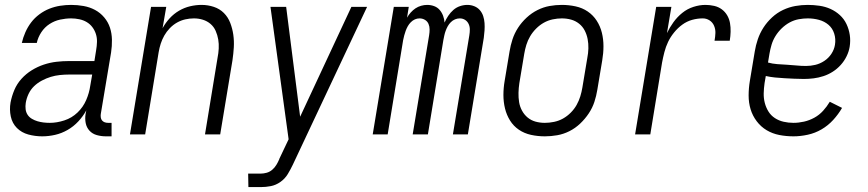

<svg xmlns="http://www.w3.org/2000/svg" viewBox="-20 -548 3540 783"><path d="M152 8Q123 8 95.5 0.5Q68 -7 49 -26Q30 -45 24 -73Q18 -101 23 -130Q28 -156 38.5 -181Q49 -206 67.5 -226.5Q86 -247 109.5 -261.5Q133 -276 158.5 -284.5Q184 -293 210 -296Q236 -299 261 -299H365L372 -343Q375 -360 375.5 -377Q376 -394 371 -409.5Q366 -425 356.5 -437.5Q347 -450 333.5 -458Q320 -466 303.5 -469.5Q287 -473 270 -473Q248 -473 225 -468Q202 -463 182 -450Q162 -437 148.5 -416.5Q135 -396 130 -373H69Q74 -395 83.5 -416.5Q93 -438 107 -456.5Q121 -475 140.5 -489.5Q160 -504 181.5 -512.5Q203 -521 225.5 -524.5Q248 -528 270 -528Q296 -528 321 -523.5Q346 -519 367.5 -507.5Q389 -496 405 -477Q421 -458 428.5 -435Q436 -412 436.5 -386Q437 -360 433 -334L391 -83Q390 -76 391 -69Q392 -62 396 -57Q400 -52 406.5 -49.5Q413 -47 421 -47H435V8H412Q393 8 375 3Q357 -2 345 -15Q333 -28 329.5 -46Q326 -64 329 -83L332 -98Q319 -74 299.5 -53Q280 -32 255.5 -18Q231 -4 204.5 2Q178 8 152 8ZM183 -47Q212 -47 242.5 -57Q273 -67 296 -89Q319 -111 331.5 -140Q344 -169 348 -198L356 -244H262Q243 -244 224 -242Q205 -240 187 -234.5Q169 -229 151 -219.5Q133 -210 119 -196.5Q105 -183 96.5 -165Q88 -147 85 -128Q83 -115 84.5 -102.5Q86 -90 92.5 -80Q99 -70 110 -63.5Q121 -57 133 -53.5Q145 -50 157.5 -48.5Q170 -47 183 -47Z M510 0 596 -520H658L643 -433Q655 -455 672 -473.5Q689 -492 710.5 -504.5Q732 -517 755.5 -522.5Q779 -528 802 -528Q828 -528 852 -520Q876 -512 893 -495Q910 -478 919 -454.5Q928 -431 931.5 -406Q935 -381 933.5 -355Q932 -329 928 -302L878 0H816L867 -311Q871 -331 872 -350Q873 -369 870 -387Q867 -405 859.5 -422Q852 -439 838.5 -450.5Q825 -462 807.5 -467.5Q790 -473 771 -473Q753 -473 735.5 -469Q718 -465 702 -456Q686 -447 672.5 -433Q659 -419 650 -403Q641 -387 635.5 -370Q630 -353 627 -335L572 0Z M993 215 992 160H1043Q1055 160 1067.5 156.5Q1080 153 1090 144.5Q1100 136 1107 124.5Q1114 113 1119 101V100L1157 20L1083 -520H1147L1204 -72L1413 -520H1477L1174 124Q1165 143 1153.5 162Q1142 181 1123.5 194Q1105 207 1084.5 211Q1064 215 1043 215Z M1500 0 1586 -520H1647L1640 -476Q1646 -487 1655 -497Q1664 -507 1674.5 -514Q1685 -521 1697.5 -524.5Q1710 -528 1722 -528Q1737 -528 1750.5 -523Q1764 -518 1773 -507.5Q1782 -497 1787 -483.5Q1792 -470 1793 -456Q1799 -470 1808 -483.5Q1817 -497 1829 -507.5Q1841 -518 1856 -523Q1871 -528 1886 -528Q1901 -528 1914.5 -522.5Q1928 -517 1937 -506.5Q1946 -496 1950.5 -482.5Q1955 -469 1956 -454Q1957 -439 1956 -424Q1955 -409 1953 -394L1888 0H1827L1894 -404Q1896 -416 1896 -428Q1896 -440 1891 -450.5Q1886 -461 1876.5 -467Q1867 -473 1855 -473Q1845 -473 1835.5 -469Q1826 -465 1818.5 -457.5Q1811 -450 1806 -441Q1801 -432 1797.5 -422.5Q1794 -413 1792 -403.5Q1790 -394 1788 -384L1725 0H1663L1730 -404Q1732 -416 1732 -428Q1732 -440 1727.5 -450.5Q1723 -461 1713 -467Q1703 -473 1691 -473Q1681 -473 1672 -469Q1663 -465 1655.5 -457.5Q1648 -450 1643 -441Q1638 -432 1634.5 -422.5Q1631 -413 1628.5 -403.5Q1626 -394 1624 -384L1561 0Z M2202 8Q2173 8 2145.5 2Q2118 -4 2096 -19Q2074 -34 2060 -56.5Q2046 -79 2039.5 -105.5Q2033 -132 2033 -160.5Q2033 -189 2038 -218L2058 -338Q2062 -363 2070 -387.5Q2078 -412 2092.5 -434.5Q2107 -457 2127.5 -476Q2148 -495 2172 -507Q2196 -519 2221 -523.5Q2246 -528 2271 -528Q2300 -528 2327.5 -522Q2355 -516 2377 -501Q2399 -486 2413.5 -463.5Q2428 -441 2434.5 -414.5Q2441 -388 2441 -359.5Q2441 -331 2436 -302L2416 -182Q2412 -157 2404 -132.5Q2396 -108 2381 -85.5Q2366 -63 2346 -44Q2326 -25 2302 -13Q2278 -1 2252.5 3.5Q2227 8 2202 8ZM2202 -47Q2220 -47 2239.5 -51Q2259 -55 2276 -64.5Q2293 -74 2307.5 -88.5Q2322 -103 2331.5 -120Q2341 -137 2346.5 -155Q2352 -173 2355 -191L2375 -311Q2379 -331 2379.5 -350.5Q2380 -370 2376.5 -388.5Q2373 -407 2364.5 -423.5Q2356 -440 2341.5 -451.5Q2327 -463 2309 -468Q2291 -473 2271 -473Q2253 -473 2234 -469Q2215 -465 2198 -455.5Q2181 -446 2166.5 -431.5Q2152 -417 2142 -400Q2132 -383 2126.5 -365Q2121 -347 2118 -329L2098 -209Q2095 -189 2094.5 -169.5Q2094 -150 2097 -131.5Q2100 -113 2109 -96.5Q2118 -80 2132 -68.5Q2146 -57 2164 -52Q2182 -47 2202 -47Z M2570 0 2656 -520H2718L2700 -413Q2711 -436 2726.5 -457.5Q2742 -479 2762.5 -495.5Q2783 -512 2808 -520Q2833 -528 2857 -528Q2875 -528 2892.5 -524Q2910 -520 2923.5 -510Q2937 -500 2945.5 -485.5Q2954 -471 2957 -454Q2960 -437 2959.5 -418.5Q2959 -400 2956 -382H2894Q2897 -398 2897.5 -413.5Q2898 -429 2892 -443Q2886 -457 2873.5 -465Q2861 -473 2846 -473Q2824 -473 2802.5 -467Q2781 -461 2762.5 -447.5Q2744 -434 2729 -415.5Q2714 -397 2704.5 -377Q2695 -357 2689.5 -335.5Q2684 -314 2680 -293L2632 0Z M3216 8Q3186 8 3158 2.5Q3130 -3 3106.5 -17Q3083 -31 3066 -53.5Q3049 -76 3041 -102.5Q3033 -129 3033 -158.5Q3033 -188 3038 -218L3058 -338Q3062 -363 3070.5 -388Q3079 -413 3093.5 -435.5Q3108 -458 3128.5 -477Q3149 -496 3173.5 -507.5Q3198 -519 3223.5 -523.5Q3249 -528 3274 -528Q3298 -528 3322 -524.5Q3346 -521 3367 -511.5Q3388 -502 3405 -486.5Q3422 -471 3432 -450Q3442 -429 3445.5 -405.5Q3449 -382 3445 -357Q3442 -338 3432.5 -318.5Q3423 -299 3408.5 -283Q3394 -267 3376 -255.5Q3358 -244 3338 -237.5Q3318 -231 3298 -228.5Q3278 -226 3258 -226Q3238 -226 3218.5 -227Q3199 -228 3179.5 -229Q3160 -230 3140.5 -232Q3121 -234 3103 -238L3098 -209Q3095 -188 3094.5 -167.5Q3094 -147 3099 -128Q3104 -109 3114 -93Q3124 -77 3140 -66.5Q3156 -56 3175.5 -51.5Q3195 -47 3216 -47Q3237 -47 3259 -52Q3281 -57 3301 -68Q3321 -79 3336.5 -96Q3352 -113 3364 -133L3414 -108Q3399 -82 3378 -59Q3357 -36 3330.5 -20.5Q3304 -5 3274 1.5Q3244 8 3216 8ZM3267 -279Q3286 -279 3305 -283.5Q3324 -288 3341.5 -299.5Q3359 -311 3370.5 -328.5Q3382 -346 3385 -365Q3389 -389 3382 -411Q3375 -433 3358.5 -447Q3342 -461 3320 -467Q3298 -473 3274 -473Q3256 -473 3237 -469.5Q3218 -466 3200.5 -456.5Q3183 -447 3168 -432.5Q3153 -418 3142.5 -401Q3132 -384 3126.5 -365.5Q3121 -347 3118 -329L3112 -293Q3130 -288 3149.5 -286.5Q3169 -285 3189 -284Q3209 -283 3228 -281Q3247 -279 3267 -279Z"/></svg>

Font: Iosevka SS18 Light
Style: Italic
Weight: 300
Italic angle: -9°
Monospace: yes
Designer: Belleve Invis
Foundry: Belleve Invis
Version: Version 25.1.1; ttfautohint (v1.8.4)